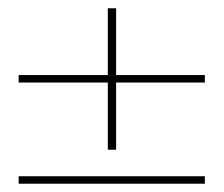

<svg xmlns="http://www.w3.org/2000/svg" viewBox="-20 -443 540 463"><path d="M25 -244V-262H240V-423H260V-262H474V-244H260V-82H240V-244ZM25 0V-18H474V0Z"/></svg>

Font: DM Sans Thin
Style: Regular
Weight: 100
Designer: Colophon Foundry, Jonny Pinhorn
Foundry: Colophon Foundry
Version: Version 4.004; ttfautohint (v1.8.4.7-5d5b)